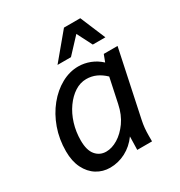

<svg xmlns="http://www.w3.org/2000/svg" viewBox="-175 -857 929 990"><g transform="rotate(-30 290.0 -362.5)"><path d="M39 -177Q39 -249 61.5 -312Q84 -375 123 -423Q162 -471 211 -498Q260 -525 312 -525Q347 -525 381 -512Q415 -499 443 -473L459 -515H541L458 -123Q453 -100 451 -78.5Q449 -57 449 -34V0H361L363 -79Q332 -36 288 -13Q244 10 195 10Q152 10 116.5 -12Q81 -34 60 -76Q39 -118 39 -177ZM133 -187Q133 -129 157 -100.5Q181 -72 219 -72Q253 -72 288.5 -93.5Q324 -115 353 -155.5Q382 -196 394 -254L425 -400Q400 -424 373 -436Q346 -448 315 -448Q279 -448 246.5 -427Q214 -406 188 -369.5Q162 -333 147.5 -286Q133 -239 133 -187ZM224 -585 349 -735H446L509 -585H434L388 -675L304 -585Z"/></g></svg>

Font: Radio Canada
Style: Italic
Weight: 400
Italic angle: -12°
Designer: Charles Daoud, Etienne Aubert Bonn, Alexandre Saumier Demers, Jacques Le Bailly
Foundry: Radio-Canada
Version: Version 2.104;gftools[0.9.28.dev5+ged2979d]